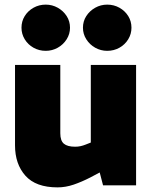

<svg xmlns="http://www.w3.org/2000/svg" viewBox="-20 -802 660 831"><path d="M229 9Q135 9 90 -41.5Q45 -92 45 -173V-521H241V-225Q241 -193 256.5 -180Q272 -167 305 -167Q318 -167 329 -169.5Q340 -172 350 -176L373 -185V-521H569V0H426L401 -96L437 -69L371 -34Q334 -15 299 -3Q264 9 229 9ZM178 -582Q149 -582 125 -595.5Q101 -609 87 -632Q73 -655 73 -682Q73 -710 87 -732.5Q101 -755 125 -768.5Q149 -782 178 -782Q206 -782 230 -768.5Q254 -755 268.5 -732.5Q283 -710 283 -682Q283 -655 268.5 -632Q254 -609 230 -595.5Q206 -582 178 -582ZM444 -582Q416 -582 392 -595.5Q368 -609 353.5 -632Q339 -655 339 -682Q339 -710 353.5 -732.5Q368 -755 392 -768.5Q416 -782 444 -782Q473 -782 497 -768.5Q521 -755 535 -732.5Q549 -710 549 -682Q549 -655 535 -632Q521 -609 497 -595.5Q473 -582 444 -582Z"/></svg>

Font: REM ExtraBold
Style: Regular
Weight: 800
Designer: Octavio Pardo
Foundry: Ashler Design
Version: Version 1.005;gftools[0.9.28]